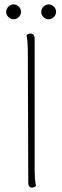

<svg xmlns="http://www.w3.org/2000/svg" viewBox="-20 -848 285 876"><path d="M42 -760C60 -760 76 -776 76 -794C76 -812 60 -828 42 -828C24 -828 8 -812 8 -794C8 -776 24 -760 42 -760ZM202 -760C220 -760 236 -776 236 -794C236 -812 220 -828 202 -828C184 -828 168 -812 168 -794C168 -776 184 -760 202 -760ZM126 8C135 8 140 4 144 0C140 -16 138 -47 138 -87V-673C138 -687 130 -695 119 -695C110 -695 105 -691 101 -687C105 -671 107 -640 107 -600L109 -14C109 0 115 8 126 8Z"/></svg>

Font: Arima Koshi Thin
Style: Regular
Weight: 250
Designer: Joana Correia and Natanael Gama
Foundry: NDISCOVER
Version: Version 1.019;PS 001.019;hotconv 1.0.88;makeotf.lib2.5.64775